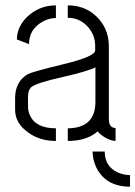

<svg xmlns="http://www.w3.org/2000/svg" viewBox="-20 -534 512 726"><path d="M471.7 171.9Q379.9 171.9 343.8 98.6Q330.1 69.3 330.1 39.1H376Q376 95.7 425.8 118.2Q447.3 127.9 471.7 127.9ZM37.1 -119.1Q37.1 -67.4 87.9 -32.2Q130.9 -1 191.4 -1V-48.8Q115.2 -48.8 92.8 -98.6Q85.9 -114.3 85.9 -131.8V-167Q85.9 -192.4 96.7 -203.1Q113.3 -219.7 218.8 -243.2Q312.5 -264.6 340.8 -279.3V-147.5Q339.8 -49.8 236.3 -48.8V-1Q301.8 -1 341.8 -31.2Q345.7 -34.2 348.6 -37.1Q380.9 -3.9 417 -1V-49.8Q391.6 -50.8 391.6 -83V-359.4Q391.6 -427.7 342.8 -473.6Q299.8 -513.7 236.3 -513.7V-466.8Q284.2 -466.8 316.4 -427.7Q339.8 -398.4 339.8 -360.4V-343.8Q340.8 -320.3 218.8 -291Q102.5 -262.7 85.9 -253.9Q38.1 -226.6 37.1 -165ZM43.9 -384.8 89.8 -367.2Q89.8 -422.9 139.6 -451.2Q164.1 -465.8 191.4 -465.8V-513.7Q126 -513.7 79.1 -466.8Q43.9 -429.7 43.9 -384.8Z"/></svg>

Font: Post No Bills Colombo
Style: Regular
Weight: 500
Designer: Kosala Senevirathne, Siva Puranthara, Lasantha Premarathna, Tharique Azeez
Foundry: Mooniak
Version: Version 1.220 ; ttfautohint (v1.5)